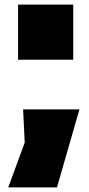

<svg xmlns="http://www.w3.org/2000/svg" viewBox="-20 -638 388 839"><path d="M300 -618V-377H59V-618ZM327 -160 229 181H16L88 -15L81 -160Z"/></svg>

Font: OpenDyslexic
Style: Bold
Weight: 800
Designer: Abbie Gonzalez
Version: Version 0.920;hotconv 1.0.109;makeotfexe 2.5.65596